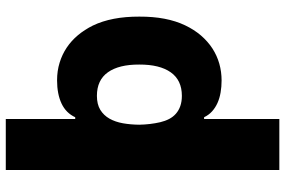

<svg xmlns="http://www.w3.org/2000/svg" viewBox="-179 -588 972 654"><g transform="rotate(-90 307.0 -261.0)"><path d="M228.7 -727.3V-490.8H234.7Q248.9 -522 281.2 -537.3Q313.6 -552.6 360.4 -552.6Q392.4 -552.6 420.3 -544Q448.2 -535.5 471.8 -519.7Q495.4 -503.9 514.2 -481.4Q533 -458.8 546.9 -430.8Q577.8 -366.8 577.4 -272.4Q577.8 -179.7 547.9 -116.8Q533 -85.6 513 -62.3Q492.9 -39.1 468.8 -23.4Q444.6 -7.8 417.1 0Q389.6 7.8 359.7 7.8Q338.4 7.8 318.9 4.4Q299.4 1.1 283.2 -6.2Q267 -13.5 254.6 -24.7Q242.2 -35.9 234.7 -51.8H228.7V204.5H55V-727.3ZM217.7 -201.3Q221.6 -184.7 228.7 -171Q235.8 -157.3 246.8 -147.7Q257.8 -138.1 272.9 -132.8Q288 -127.5 307.5 -127.5Q360.8 -127.5 387.6 -165.3Q414.4 -203.1 414.1 -272.7Q414.4 -342 387.8 -379.4Q361.2 -416.9 307.5 -416.9Q278.8 -416.9 259.9 -405.4Q241.1 -393.8 229.9 -374.1Q218.8 -354.4 214.1 -328.3Q209.5 -302.2 209.2 -272.7Q209.9 -235.1 217.7 -201.3Z"/></g></svg>

Font: Inter P Extra Bold
Style: Regular
Weight: 800
Designer: Rasmus Andersson
Foundry: rsms
Version: Version 3.018;git-588b23468